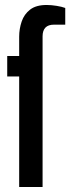

<svg xmlns="http://www.w3.org/2000/svg" viewBox="-20 -751 282 771"><path d="M57 0V-444H9V-526H57V-604Q57 -635 67 -664.5Q77 -694 101 -712.5Q125 -731 167 -731Q186 -731 207.5 -727.5Q229 -724 242 -719V-652H197Q151 -652 151 -605V0Z"/></svg>

Font: Archivo Narrow Medium
Style: Regular
Weight: 500
Designer: Hector Gatti
Foundry: Omnibus-Type
Version: Version 3.002